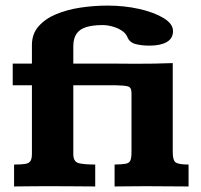

<svg xmlns="http://www.w3.org/2000/svg" viewBox="-20 -673 726 693"><path d="M30.8 0V-79.1Q56.6 -79.1 70.6 -81.3Q84.5 -83.5 89.8 -91.8Q95.2 -100.1 95.2 -118.2V-365.2H25.9V-443.4H95.2V-510.3Q95.2 -550.3 118.9 -577.6Q142.6 -605 182.1 -621.6Q221.7 -638.2 270.3 -645.5Q318.8 -652.8 368.7 -652.8Q429.2 -652.8 482.9 -640.6Q536.6 -628.4 570.6 -607.7Q604.5 -586.9 604.5 -561Q604.5 -534.2 581.8 -521.2Q559.1 -508.3 520 -508.3Q489.3 -508.3 468 -514.4Q446.8 -520.5 439.5 -540Q433.6 -553.7 418.5 -563.2Q403.3 -572.8 385 -577.6Q366.7 -582.5 350.6 -582.5Q314.9 -582.5 291.3 -575.2Q267.6 -567.9 256.1 -551Q244.6 -534.2 244.6 -505.9V-443.4H399.4Q418.5 -443.4 436.8 -443.1Q455.1 -442.9 471.7 -442.9Q503.4 -442.9 536.4 -443.4Q569.3 -443.8 603.5 -445.3V-124Q603.5 -94.2 614.3 -86.7Q625 -79.1 660.6 -79.1V0Q644 0 624 -0.2Q604 -0.5 583 -0.5Q562 -0.5 542.7 -0.7Q523.4 -1 508.8 -1Q473.1 -1 447.3 -0.5Q421.4 0 393.6 0V-79.1Q420.9 -79.6 433.8 -82Q446.8 -84.5 450.7 -94Q454.6 -103.5 454.6 -124V-337.9Q454.6 -357.9 441.4 -361.3Q428.2 -364.7 399.4 -365.2H244.6V-116.7Q244.6 -88.4 265.4 -83.7Q286.1 -79.1 323.7 -79.1V0Q323.7 0 296.1 -0.2Q268.6 -0.5 228.8 -0.7Q189 -1 152.8 -1Q127 -1 98.6 -0.7Q70.3 -0.5 50.5 -0.2Q30.8 0 30.8 0Z"/></svg>

Font: Kameron
Style: Regular
Weight: 400
Designer: Vernon Adams
Foundry: Vernon Adams
Version: Version 1.100